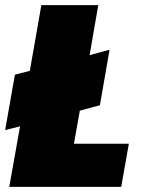

<svg xmlns="http://www.w3.org/2000/svg" viewBox="-21 -728 562 748"><path d="M140.1 -708H361.8L328.1 -513.2L405.8 -534.2L368.2 -317.9L290 -296.9L267.1 -168H481L451.2 0H15.1L57.1 -235.8L-1 -221.2L37.1 -437L95.2 -452.1Z"/></svg>

Font: SVN-Poppins Black
Style: Italic
Weight: 900
Italic angle: -10°
Designer: Ninad Kale (Devanagari), Jonny Pinhorn (Latin)
Foundry: Indian Type Foundry
Version: Version 3.002 2017